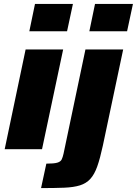

<svg xmlns="http://www.w3.org/2000/svg" viewBox="-20 -763 700 982"><path d="M130 -603 159 -743H353L323 -603ZM4 0 111 -510H303L195 0ZM437 -603 466 -743H660L630 -603ZM190 199 217 74Q256 74 273 69Q290 64 295.5 52.5Q301 41 305 23L417 -510H610L506 -18Q492 47 477.5 88Q463 129 442 152Q421 175 389 185Q357 195 308.5 197Q260 199 190 199Z"/></svg>

Font: Saira ExtraBold
Style: Italic
Weight: 800
Italic angle: -12°
Designer: Hector Gatti with collaboration of the Omnibus-Type team
Foundry: Omnibus-Type
Version: Version 1.100; ttfautohint (v1.8.3)